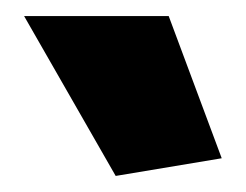

<svg xmlns="http://www.w3.org/2000/svg" viewBox="-20 -807 306 239"><path d="M190 -787H10L124 -588L256 -610Z"/></svg>

Font: Catamaran
Style: Regular
Weight: 900
Designer: Pria Ravichandran
Version: Version 1.001;PS 001.000;hotconv 1.0.70;makeotf.lib2.5.58329